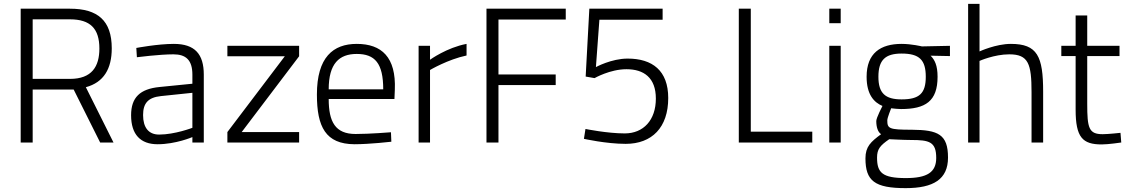

<svg xmlns="http://www.w3.org/2000/svg" viewBox="-20 -737 5829 993"><path d="M494 -486C494 -393 455 -329 342 -329H149V-637H342C446 -637 494 -590 494 -486ZM498 0H567L424 -286C517 -311 558 -382 558 -487C558 -631 485 -692 342 -692H87V0H149V-274H361Z M975 -76C975 -76 884 -41 803 -41C748 -41 720 -78 720 -142C720 -202 745 -233 812 -240L975 -257ZM1034 -351C1034 -457 988 -510 879 -510C795 -510 685 -489 685 -489L688 -441C688 -441 805 -456 877 -456C941 -456 975 -427 975 -351V-304L805 -287C704 -277 658 -233 658 -141C658 -41 707 9 795 9C889 9 975 -28 975 -28V0H1034V-351Z M1453 -446 1156 -54V0H1527V-54H1230L1527 -446V-500H1156V-446Z M1680 -275C1680 -408 1734 -458 1825 -458C1919 -458 1962 -410 1962 -275H1680ZM1819 -44C1714 -44 1680 -107 1680 -225H2020L2022 -273C2029 -441 1954 -510 1825 -510C1703 -510 1619 -441 1619 -248C1619 -81 1664 8 1813 9C1891 9 2004 -4 2004 -4L2002 -53C2002 -53 1892 -44 1819 -44Z M2204 0V-375C2204 -375 2297 -430 2393 -450V-510C2291 -491 2204 -428 2204 -428V-500H2145V0Z M2558 0V-297H2854V-352H2558V-636H2906V-692H2496V0Z M3009 -341 3055 -333C3055 -333 3135 -379 3220 -379C3309 -379 3372 -336 3372 -227C3372 -116 3308 -47 3211 -47C3121 -47 3008 -70 3008 -70L3000 -19C3000 -19 3115 7 3216 7C3352 7 3436 -78 3436 -230C3436 -372 3354 -434 3226 -434C3142 -434 3062 -390 3062 -390L3080 -635H3407V-692H3028Z M4181 -56H3863V-692H3801V0H4181Z M4328 -617V-692H4269V-617ZM4328 0V-500H4269V0Z M4643 -223C4559 -223 4523 -254 4523 -340C4523 -427 4559 -460 4643 -460C4735 -460 4768 -427 4768 -340C4768 -254 4735 -223 4643 -223ZM4692 -13C4786 -13 4822 -4 4822 80C4822 154 4775 184 4665 184C4543 184 4516 156 4516 78C4516 35 4531 16 4579 -17C4579 -17 4654 -13 4692 -13ZM4664 236C4808 236 4883 190 4883 78C4883 -42 4832 -65 4696 -66C4577 -66 4569 -72 4569 -115C4569 -128 4589 -177 4589 -177C4600 -175 4631 -173 4640 -173C4766 -173 4829 -213 4829 -340C4829 -399 4814 -428 4793 -449L4893 -447V-500L4748 -497C4748 -497 4695 -510 4643 -510C4534 -510 4462 -462 4462 -340C4462 -247 4501 -207 4544 -189C4544 -189 4512 -128 4512 -111C4512 -80 4520 -54 4537 -43C4484 -4 4456 21 4456 82C4456 198 4503 236 4664 236Z M5046 -422C5046 -422 5122 -456 5200 -456C5299 -456 5315 -407 5315 -260V0H5375V-263C5375 -446 5345 -510 5208 -510C5130 -510 5046 -471 5046 -471V-717H4987V0H5046Z M5770 -500H5603V-657H5543V-500H5469V-447H5543V-170C5543 -26 5579 10 5678 10C5713 10 5779 0 5779 0L5775 -50C5775 -50 5711 -43 5683 -43C5611 -43 5603 -75 5603 -200V-447H5770Z"/></svg>

Font: RazerF5 Light
Style: Regular
Weight: 300
Foundry: Razer Inc.
Version: Version 2